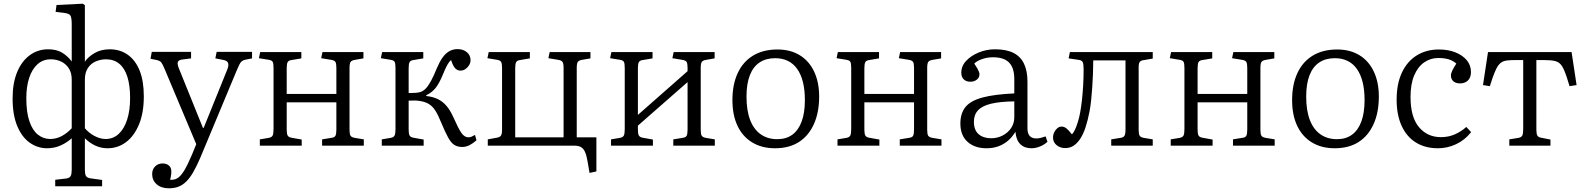

<svg xmlns="http://www.w3.org/2000/svg" viewBox="-20 -786 8555 1036"><path d="M278 219V184L339 177Q356 174 361.5 163.5Q367 153 367 129V-40Q342 -17 308 -1.5Q274 14 234 14Q183 14 140.5 -16Q98 -46 73 -106Q48 -166 48 -255Q48 -338 72.5 -397Q97 -456 140.5 -488Q184 -520 240 -520Q286 -520 316.5 -501Q347 -482 367 -454V-655Q367 -689 360.5 -701Q354 -713 328 -716L280 -722L285 -759L427 -766L438 -758V-453Q455 -479 490 -499.5Q525 -520 572 -520Q628 -520 669.5 -490.5Q711 -461 733.5 -405Q756 -349 756 -266Q756 -177 730 -114.5Q704 -52 660 -19Q616 14 560 14Q525 14 494 -0.5Q463 -15 438 -40V129Q438 153 443.5 163Q449 173 466 176L531 185V219ZM251 -36Q283 -36 312.5 -51.5Q342 -67 367 -94V-357Q367 -394 350.5 -418.5Q334 -443 308.5 -454.5Q283 -466 254 -466Q212 -466 182.5 -439.5Q153 -413 137.5 -366Q122 -319 122 -256Q122 -181 138.5 -132Q155 -83 184.5 -59.5Q214 -36 251 -36ZM550 -36Q591 -36 620.5 -63.5Q650 -91 666 -140.5Q682 -190 682 -257Q682 -326 667 -372.5Q652 -419 623 -442.5Q594 -466 552 -466Q524 -466 497.5 -455Q471 -444 454.5 -419.5Q438 -395 438 -357V-94Q460 -68 490.5 -52Q521 -36 550 -36Z M891 230Q850 230 825.5 208.5Q801 187 801 153Q801 128 817 112Q833 96 857 96Q878 96 890.5 106.5Q903 117 904 133Q905 139 904 151.5Q903 164 898 184Q920 186 937.5 175.5Q955 165 973.5 135Q992 105 1016 48L1039 -8L869 -412Q857 -441 850 -449.5Q843 -458 826 -462L792 -469L799 -506H1011V-471L965 -465Q945 -463 940 -452.5Q935 -442 946 -415L1075 -96H1079L1206 -410Q1215 -431 1211 -445Q1207 -459 1183 -463L1142 -471L1149 -506H1340V-471L1305 -464Q1290 -461 1281.5 -452.5Q1273 -444 1259 -410L1060 67Q1040 113 1022 144Q1004 175 984.5 194Q965 213 942.5 221.5Q920 230 891 230Z M1382 0V-34L1430 -42Q1446 -45 1451 -54.5Q1456 -64 1456 -90V-418Q1456 -442 1452 -451Q1448 -460 1432 -463L1377 -472L1384 -505H1606V-471L1553 -462Q1537 -460 1532 -450.5Q1527 -441 1527 -417V-279H1795V-420Q1795 -443 1790 -451.5Q1785 -460 1768 -463L1713 -472L1720 -505H1941V-471L1895 -463Q1877 -460 1871.5 -451.5Q1866 -443 1866 -419V-85Q1866 -62 1871.5 -53.5Q1877 -45 1895 -42L1943 -34V0H1718V-34L1767 -42Q1785 -44 1790 -53.5Q1795 -63 1795 -87V-234H1527V-87Q1527 -64 1532 -55Q1537 -46 1552 -43L1608 -33V0Z M2474 7Q2449 7 2431.5 -4Q2414 -15 2398 -44Q2382 -73 2360 -126Q2344 -166 2328.5 -190Q2313 -214 2292 -226Q2271 -238 2240 -242Q2227 -244 2212.5 -243.5Q2198 -243 2185 -243V-87Q2185 -64 2190 -55Q2195 -46 2210 -43L2266 -33V0H2040V-34L2088 -42Q2104 -45 2109 -54.5Q2114 -64 2114 -90V-418Q2114 -442 2110 -451Q2106 -460 2090 -463L2035 -472L2042 -505H2264V-471L2211 -462Q2195 -460 2190 -450.5Q2185 -441 2185 -417V-284Q2208 -284 2222.5 -285Q2237 -286 2250 -290Q2266 -296 2279 -310Q2292 -324 2306.5 -351Q2321 -378 2338 -420Q2352 -453 2368 -475.5Q2384 -498 2404 -509.5Q2424 -521 2449 -521Q2479 -521 2499 -504.5Q2519 -488 2519 -461Q2519 -447 2511 -434Q2503 -421 2491 -413Q2479 -405 2464 -405Q2448 -405 2436 -417.5Q2424 -430 2414 -462Q2407 -456 2401 -447.5Q2395 -439 2387.5 -424Q2380 -409 2369 -382Q2350 -336 2330.5 -311.5Q2311 -287 2280 -272V-268Q2316 -264 2342 -251.5Q2368 -239 2388.5 -215.5Q2409 -192 2426 -154Q2453 -93 2469.5 -69Q2486 -45 2508 -45Q2517 -45 2524.5 -48.5Q2532 -52 2543 -58L2551 -29Q2533 -13 2514 -3Q2495 7 2474 7Z M3161 147 3151 88Q3145 52 3136.5 33.5Q3128 15 3114.5 7.5Q3101 0 3080 0H2612V-34L2661 -43Q2678 -46 2683.5 -55Q2689 -64 2689 -86V-418Q2689 -442 2684.5 -451Q2680 -460 2664 -463L2610 -472L2617 -505H2839V-471L2786 -462Q2770 -460 2765 -450.5Q2760 -441 2760 -417V-45H3021V-420Q3021 -443 3015.5 -451.5Q3010 -460 2993 -463L2939 -472L2946 -505H3166V-471L3120 -463Q3103 -460 3097.5 -451.5Q3092 -443 3092 -419V-45H3198V139Z M3277 0V-34L3325 -42Q3341 -45 3346 -54.5Q3351 -64 3351 -90V-418Q3351 -442 3347 -451Q3343 -460 3327 -463L3272 -472L3279 -505H3501V-471L3448 -462Q3432 -460 3427 -450.5Q3422 -441 3422 -417V-166L3690 -402V-420Q3690 -443 3685 -451.5Q3680 -460 3662 -463L3608 -472L3615 -505H3836V-471L3790 -463Q3772 -460 3766.5 -451.5Q3761 -443 3761 -419V-85Q3761 -62 3766.5 -53.5Q3772 -45 3789 -42L3837 -34V0H3613V-34L3662 -42Q3680 -44 3685 -53.5Q3690 -63 3690 -87V-343L3422 -108V-87Q3422 -64 3427 -55Q3432 -46 3447 -43L3503 -33V0Z M4162 14Q4090 14 4038 -18Q3986 -50 3959 -108Q3932 -166 3932 -246Q3932 -330 3960.5 -391.5Q3989 -453 4043.5 -486Q4098 -519 4175 -519Q4245 -519 4295.5 -488Q4346 -457 4373 -399.5Q4400 -342 4400 -265Q4400 -179 4371.5 -116Q4343 -53 4290.5 -19.5Q4238 14 4162 14ZM4174 -35Q4222 -35 4255 -59Q4288 -83 4305.5 -130Q4323 -177 4323 -246Q4323 -301 4312.5 -343Q4302 -385 4281.5 -414Q4261 -443 4231 -457.5Q4201 -472 4163 -472Q4113 -472 4078.5 -449Q4044 -426 4026 -380Q4008 -334 4008 -265Q4008 -190 4027.5 -139Q4047 -88 4084.5 -61.5Q4122 -35 4174 -35Z M4499 0V-34L4547 -42Q4563 -45 4568 -54.5Q4573 -64 4573 -90V-418Q4573 -442 4569 -451Q4565 -460 4549 -463L4494 -472L4501 -505H4723V-471L4670 -462Q4654 -460 4649 -450.5Q4644 -441 4644 -417V-279H4912V-420Q4912 -443 4907 -451.5Q4902 -460 4885 -463L4830 -472L4837 -505H5058V-471L5012 -463Q4994 -460 4988.5 -451.5Q4983 -443 4983 -419V-85Q4983 -62 4988.5 -53.5Q4994 -45 5012 -42L5060 -34V0H4835V-34L4884 -42Q4902 -44 4907 -53.5Q4912 -63 4912 -87V-234H4644V-87Q4644 -64 4649 -55Q4654 -46 4669 -43L4725 -33V0Z M5303 14Q5239 14 5200.5 -21Q5162 -56 5162 -119Q5162 -174 5189 -208Q5216 -242 5280 -259.5Q5344 -277 5453 -282V-359Q5453 -401 5440 -427Q5427 -453 5401.5 -465Q5376 -477 5339 -477Q5308 -477 5280 -467.5Q5252 -458 5237 -443Q5248 -427 5254 -416Q5260 -405 5262.5 -398Q5265 -391 5265 -385Q5265 -368 5251 -356.5Q5237 -345 5216 -345Q5194 -345 5180.5 -357.5Q5167 -370 5167 -394Q5167 -430 5193.5 -458Q5220 -486 5261.5 -503Q5303 -520 5349 -520Q5411 -520 5449.5 -500Q5488 -480 5506 -441Q5524 -402 5524 -346V-93Q5524 -66 5536 -52.5Q5548 -39 5572 -39Q5583 -39 5595.5 -42Q5608 -45 5622 -50L5632 -21Q5615 -5 5591.5 4.5Q5568 14 5545 14Q5508 14 5485.5 -8Q5463 -30 5459 -75Q5441 -45 5417.5 -25.5Q5394 -6 5365.5 4Q5337 14 5303 14ZM5328 -40Q5361 -40 5389.5 -54.5Q5418 -69 5435.5 -94.5Q5453 -120 5453 -154V-239Q5376 -238 5328 -226.5Q5280 -215 5257.5 -191Q5235 -167 5235 -129Q5235 -84 5260.5 -62Q5286 -40 5328 -40Z M5728 13Q5700 13 5681 -3Q5662 -19 5662 -43Q5662 -59 5668.5 -72.5Q5675 -86 5685.5 -94.5Q5696 -103 5708 -103Q5722 -103 5734 -93.5Q5746 -84 5764 -61Q5772 -69 5780 -85.5Q5788 -102 5795 -125Q5803 -149 5808.5 -179.5Q5814 -210 5818 -246Q5822 -282 5824.5 -324Q5827 -366 5827 -413Q5827 -441 5822 -451Q5817 -461 5800 -463L5746 -471L5753 -505H6200V-470L6154 -462Q6136 -460 6130 -452Q6124 -444 6124 -424V-85Q6124 -62 6129.5 -53.5Q6135 -45 6152 -42L6200 -34V0H5976V-34L6025 -42Q6042 -44 6047.5 -53.5Q6053 -63 6053 -87V-460H5879Q5879 -425 5877.5 -387.5Q5876 -350 5873.5 -313.5Q5871 -277 5867.5 -244Q5864 -211 5859 -185Q5850 -138 5838 -101Q5826 -64 5810 -39Q5794 -14 5774 -0.5Q5754 13 5728 13Z M6297 0V-34L6345 -42Q6361 -45 6366 -54.5Q6371 -64 6371 -90V-418Q6371 -442 6367 -451Q6363 -460 6347 -463L6292 -472L6299 -505H6521V-471L6468 -462Q6452 -460 6447 -450.5Q6442 -441 6442 -417V-279H6710V-420Q6710 -443 6705 -451.5Q6700 -460 6683 -463L6628 -472L6635 -505H6856V-471L6810 -463Q6792 -460 6786.5 -451.5Q6781 -443 6781 -419V-85Q6781 -62 6786.5 -53.5Q6792 -45 6810 -42L6858 -34V0H6633V-34L6682 -42Q6700 -44 6705 -53.5Q6710 -63 6710 -87V-234H6442V-87Q6442 -64 6447 -55Q6452 -46 6467 -43L6523 -33V0Z M7182 14Q7110 14 7058 -18Q7006 -50 6979 -108Q6952 -166 6952 -246Q6952 -330 6980.5 -391.5Q7009 -453 7063.5 -486Q7118 -519 7195 -519Q7265 -519 7315.5 -488Q7366 -457 7393 -399.5Q7420 -342 7420 -265Q7420 -179 7391.5 -116Q7363 -53 7310.5 -19.5Q7258 14 7182 14ZM7194 -35Q7242 -35 7275 -59Q7308 -83 7325.5 -130Q7343 -177 7343 -246Q7343 -301 7332.5 -343Q7322 -385 7301.5 -414Q7281 -443 7251 -457.5Q7221 -472 7183 -472Q7133 -472 7098.5 -449Q7064 -426 7046 -380Q7028 -334 7028 -265Q7028 -190 7047.5 -139Q7067 -88 7104.5 -61.5Q7142 -35 7194 -35Z M7739 14Q7670 14 7620 -17Q7570 -48 7543 -107Q7516 -166 7516 -248Q7516 -334 7544.5 -394.5Q7573 -455 7624.5 -487Q7676 -519 7744 -519Q7794 -519 7833 -503.5Q7872 -488 7894.5 -461Q7917 -434 7917 -398Q7917 -377 7909.5 -363.5Q7902 -350 7888.5 -343Q7875 -336 7859 -336Q7834 -336 7821.5 -348Q7809 -360 7809 -378Q7809 -390 7816 -404.5Q7823 -419 7838 -443Q7820 -459 7796.5 -466Q7773 -473 7741 -473Q7698 -473 7664 -449Q7630 -425 7610.5 -378.5Q7591 -332 7591 -263Q7591 -154 7636.5 -100Q7682 -46 7755 -46Q7796 -46 7830 -61Q7864 -76 7892 -101L7918 -73Q7884 -30 7837 -8Q7790 14 7739 14Z M8124 0V-34L8173 -42Q8189 -45 8194 -54.5Q8199 -64 8199 -90V-462H8161Q8130 -462 8110.5 -459.5Q8091 -457 8078 -447Q8065 -437 8055 -417.5Q8045 -398 8033 -364L8019 -321L7982 -327L8009 -505H8460L8487 -327L8449 -321L8435 -366Q8421 -410 8407.5 -430.5Q8394 -451 8371.5 -456.5Q8349 -462 8308 -462H8270V-87Q8270 -64 8275 -55Q8280 -46 8295 -43L8346 -33V0Z"/></svg>

Font: Literata 18pt Light
Style: Regular
Weight: 300
Designer: Latin by Veronika Burian and Jose Scaglione. Greek by Irene Vlachou. Cyrillic by Vera Evstafieva.
Foundry: TypeTogether
Version: Version 3.103;gftools[0.9.29]